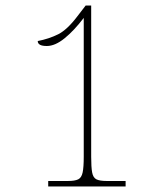

<svg xmlns="http://www.w3.org/2000/svg" viewBox="-20 -677 599 697"><path d="M155 0V-20H227Q252 -20 264 -26Q276 -32 280 -51Q284 -70 284 -108V-612Q249 -566 214.5 -538Q180 -510 150 -510Q117 -510 117 -528Q158 -536 191 -552.5Q224 -569 261 -618L291 -657H311V-108Q311 -70 314.5 -51Q318 -32 330 -26Q342 -20 367 -20H436V0Z"/></svg>

Font: Noto Serif Telugu Thin
Style: Regular
Weight: 100
Designer: Jelle Bosma - Monotype Design Team
Foundry: Monotype Imaging Inc.
Version: Version 2.005; ttfautohint (v1.8.4.7-5d5b)